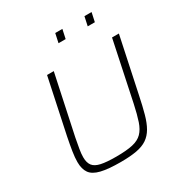

<svg xmlns="http://www.w3.org/2000/svg" viewBox="-203 -1035 1124 1190"><g transform="rotate(-30 359.0 -440.0)"><path d="M316 8Q228 8 176.5 -4.5Q125 -17 104 -46.5Q83 -76 83 -126Q83 -158 89.5 -199.5Q96 -241 107 -296L190 -688H238L148 -265Q140 -223 134.5 -191Q129 -159 129 -134Q129 -95 145.5 -73.5Q162 -52 201 -43.5Q240 -35 309 -35Q383 -35 427 -45Q471 -55 496 -80.5Q521 -106 536 -150.5Q551 -195 566 -265L655 -688H704L621 -296Q606 -223 591.5 -171Q577 -119 557 -84.5Q537 -50 507 -29.5Q477 -9 430.5 -0.5Q384 8 316 8ZM559 -823 573 -888H624L610 -823ZM350 -823 364 -888H415L401 -823Z"/></g></svg>

Font: Saira Thin ExtraLight
Style: Italic
Weight: 250
Italic angle: -12°
Version: Version 1.101